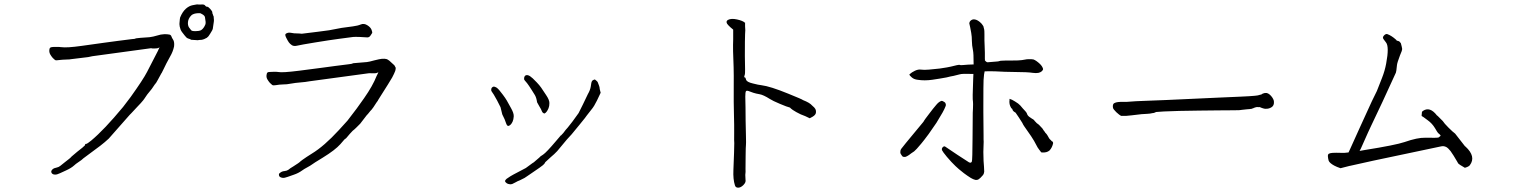

<svg xmlns="http://www.w3.org/2000/svg" viewBox="-20 -814 7000 888"><path d="M903 -753Q898 -753 896 -753Q876 -752 866 -744Q849 -728 849 -707Q849 -698 852 -691Q853 -688 862 -677Q864 -673 868.5 -671.5Q873 -670 882 -670Q883 -670 885 -670Q900 -670 909 -674Q918 -679 925 -691Q931 -701 931 -706.5Q931 -712 931 -713Q931 -715 928 -734Q927 -742 914 -749Q908 -752 906 -753Q903 -753 903 -753ZM813 -733Q824 -760 840 -774Q855 -787 871 -790Q892 -795 899 -793Q903 -793 908 -793Q925 -795 929 -788Q931 -786 933 -784Q934 -784 937 -783H938Q943 -783 952 -773Q962 -762 962 -757V-753Q963 -751 964 -749Q965 -745 966 -742Q969 -740 969 -726Q970 -723 969 -714Q965 -685 964 -680Q964 -677 952 -658Q944 -644 938 -641V-640Q922 -631 914 -630Q896 -629 895 -628Q893 -628 880 -629L864 -630Q861 -633 850 -636Q844 -638 841 -642L834 -650Q818 -669 815 -678Q810 -692 810 -701Q810 -705 810 -706Q812 -731 813 -733ZM224 -546Q217 -554 212 -563Q206 -574 209 -588Q211 -595 219 -596Q221 -597 243 -597Q257 -597 262 -596H263Q288 -592 359 -602Q430 -612 459 -616Q488 -620 526 -625Q564 -630 589 -633L610 -635L602 -636Q623 -639 672 -642Q688 -644 708 -650Q722 -655 741 -656Q754 -656 764 -654Q771 -652 773 -645Q776 -639 776 -637H777Q782 -629 783 -626Q787 -615 785 -599Q780 -575 767 -553Q748 -519 736 -493Q729 -479 728 -477V-476H727Q725 -471 709 -443Q701 -428 698 -426V-425H697Q685 -407 682 -403Q672 -390 661 -377Q648 -359 647 -356.5Q646 -354 631 -337Q628 -334 614.5 -319.5Q601 -305 587 -290Q584 -287 580 -283Q503 -195 483 -173Q466 -157 444 -140Q369 -85 366 -82Q358 -74 344 -65Q329 -55 323 -49Q310 -37 286 -26Q250 -9 245 -8Q235 -5 226 -8Q217 -12 217 -21Q217 -25 223 -31Q230 -37 242 -39Q252 -41 259 -47Q267 -53 279 -63Q307 -84 311 -90Q314 -93 337 -112Q349 -121 361 -131Q372 -141 373 -142V-143Q373 -149 381 -149Q384 -150 402 -164Q462 -214 549 -319L584 -365Q642 -446 660 -481Q669 -498 710 -578Q712 -583 715 -589L718 -595L712 -592Q708 -590 698 -590Q687 -590 686 -590H685Q679 -592 671 -590L407 -554Q390 -551 388 -550Q310 -541 306 -540Q304 -539 295 -539Q264 -538 251 -536Q239 -534 235 -536Q231 -539 224 -546ZM224 -546ZM251 -536ZM279 -63ZM259 -47ZM741 -656ZM708 -650Z M1613 -643Q1583 -639 1545 -634Q1507 -629 1439.5 -618Q1372 -607 1355.5 -603Q1339 -599 1330 -605Q1321 -611 1316 -618Q1311 -625 1304 -639Q1297 -653 1301 -657Q1305 -661 1312.5 -662.5Q1320 -664 1340 -660Q1371 -659 1376 -658Q1389 -659 1449 -667Q1495 -673 1502 -674Q1529 -679 1560 -685Q1589 -689 1612 -692Q1635 -695 1649 -701Q1663 -707 1678.5 -697.5Q1694 -688 1698.5 -676Q1703 -664 1701 -661Q1699 -658 1693.5 -649.5Q1688 -641 1679 -641Q1670 -641 1662 -642Q1646 -643 1645 -643Q1621 -644 1613 -643ZM1774 -423Q1753 -390 1738 -366Q1728 -350 1728 -350V-349Q1725 -346 1707 -318Q1697 -304 1694 -302L1693 -301Q1679 -283 1676 -281Q1676 -281 1646 -242Q1644 -240 1628 -224Q1619 -215 1611 -209Q1600 -198 1581 -175Q1578 -172 1573 -169L1554 -147Q1530 -120 1473 -85Q1427 -57 1424 -54Q1416 -48 1401 -40Q1386 -32 1378 -26Q1360 -13 1339 -6Q1303 7 1297 8Q1287 10 1278 6Q1270 3 1270 -7Q1270 -12 1277 -16Q1285 -22 1297 -23Q1307 -24 1314 -29Q1322 -36 1336 -44Q1365 -62 1370 -68Q1373 -71 1398 -88Q1410 -96 1423 -104Q1479 -138 1547 -212L1587 -256Q1634 -316 1664 -360Q1704 -417 1722 -463Q1724 -468 1727 -473L1730 -480L1724 -477Q1720 -475 1710 -475Q1699 -475 1698 -475Q1692 -476 1684 -475L1411 -438Q1394 -435 1392 -435Q1342 -431 1311 -425Q1308 -424 1299 -424Q1268 -423 1255 -420Q1244 -418 1239 -421Q1235 -424 1228 -431Q1221 -439 1216 -448Q1210 -459 1214 -473Q1215 -480 1224 -481Q1225 -481 1247 -482Q1262 -482 1267 -481Q1285 -477 1364 -487Q1435 -496 1464 -500Q1493 -504 1531 -509Q1569 -514 1594 -517L1614 -520L1606 -521Q1658 -526 1677 -527Q1687 -528 1712 -535Q1736 -541 1746 -542Q1759 -543 1767 -541Q1772 -540 1781 -533Q1785 -530 1793 -522Q1799 -516 1804 -512Q1809 -504 1810 -501Q1811 -497 1808 -486Q1807 -482 1802 -472Q1797 -462 1794 -456Q1791 -451 1774 -423Z M2384 20Q2375 23 2363 30Q2352 36 2349 37Q2342 39 2337 38Q2328 37 2323 33Q2316 28 2316 23.5Q2316 19 2323 13Q2324 12 2341 1Q2346 -2 2355 -7Q2407 -35 2412 -37Q2427 -48 2442 -59Q2452 -65 2453 -67Q2453 -67 2474 -85Q2479 -90 2480 -91Q2484 -93 2492 -99Q2507 -109 2551 -161Q2573 -187 2574 -188Q2575 -188 2576 -188Q2575 -188 2577 -190Q2584 -196 2596 -213Q2600 -216 2627 -251L2656 -291Q2657 -292 2676 -331Q2697 -376 2699 -379Q2709 -396 2712 -412Q2713 -421 2715 -431Q2717 -436 2717 -437Q2718 -441 2724 -444Q2730 -447 2732 -446Q2741 -439 2744 -435Q2754 -410 2753 -409Q2752 -407 2758 -385Q2739 -343 2728 -325Q2722 -315 2712 -303Q2702 -291 2694 -280Q2693 -277 2661 -238Q2629 -199 2624 -193Q2619 -188 2602 -169Q2562 -121 2557 -115Q2544 -101 2527 -87Q2505 -67 2502 -64Q2500 -61 2498 -57Q2495 -54 2491 -50Q2477 -39 2456 -25Q2453 -23 2418 1Q2414 4 2406 9ZM2295 -318Q2288 -333 2279 -349.5Q2270 -366 2264 -376Q2258 -386 2254 -391Q2251 -395 2252 -400Q2252 -405 2254.5 -408Q2257 -411 2260 -412.5Q2263 -414 2267 -413Q2271 -412 2278 -408Q2284 -403 2289.5 -396.5Q2295 -390 2306 -375.5Q2317 -361 2324 -349Q2331 -337 2344 -313Q2357 -290 2356 -275.5Q2355 -261 2351 -252Q2347 -243 2342 -238Q2337 -233 2333 -232Q2326 -229 2321 -243Q2316 -258 2314 -262Q2303 -284 2303 -285Q2296 -315 2295 -318ZM2454 -374Q2452 -377 2439 -398Q2425 -420 2418 -429Q2411 -438 2407 -442Q2403 -446 2404 -451Q2404 -456 2406 -460Q2408 -464 2411.5 -465.5Q2415 -467 2419.5 -466.5Q2424 -466 2431 -462Q2438 -457 2444 -451.5Q2450 -446 2462.5 -433Q2475 -420 2483 -408.5Q2491 -397 2506 -374Q2521 -352 2521 -337.5Q2521 -323 2517 -313.5Q2513 -304 2508.5 -298Q2504 -292 2500 -290Q2498 -288 2493 -291Q2488 -294 2486 -300Q2484 -307 2474 -323Q2465 -339 2464 -341Q2461 -362 2454 -374Z M3426 -708Q3426 -703 3426 -692Q3428 -675 3426 -656Q3425 -637 3425 -555Q3427 -473 3425 -470Q3422 -461 3422 -458Q3422 -456 3424 -456Q3425 -457 3426.5 -455.5Q3428 -454 3429.5 -449.5Q3431 -445 3431 -444Q3436 -434 3462 -428Q3489 -421 3501 -420Q3542 -415 3625 -381Q3692 -354 3694 -351Q3725 -339 3736 -326Q3748 -316 3751 -310Q3754 -305 3754 -296Q3754 -283 3738 -274L3725 -267L3704 -277Q3683 -284 3663 -295.5Q3643 -307 3638 -312Q3634 -317 3632 -317Q3622 -319 3587.5 -333.5Q3553 -348 3541 -356Q3511 -375 3494 -378Q3476 -381 3464 -385Q3452 -389 3442 -393Q3433 -396 3430 -392Q3427 -387 3427 -367Q3428 -345 3428 -316.5Q3428 -288 3428.5 -256Q3429 -224 3430 -186Q3431 -148 3430 -143Q3429 -138 3428.5 -91.5Q3428 -45 3428 -33Q3429 -20 3427 -5Q3427 9 3428 17Q3431 29 3418 42Q3406 54 3394 54Q3382 54 3379 43Q3370 15 3372 -28Q3374 -70 3375 -107.5Q3376 -145 3376 -152Q3375 -160 3375.5 -196.5Q3376 -233 3374.5 -286Q3373 -339 3373.5 -405.5Q3374 -472 3373 -503Q3369 -586 3371 -632V-677L3358 -688Q3348 -697 3343 -704Q3336 -716 3347 -722Q3362 -730 3389 -724Q3416 -718 3425 -709L3426 -710Z M4663 -307Q4661 -314 4657 -313Q4657 -313 4657 -314Q4653 -321 4652 -324Q4647 -337 4649 -351V-352Q4649 -352 4649 -357Q4660 -354 4674 -345Q4691 -335 4699 -326Q4705 -319 4710 -313Q4716 -307 4721 -301Q4727 -295 4729 -290Q4732 -280 4740 -274Q4746 -269 4753 -265Q4759 -262 4762 -259Q4766 -253 4773 -247V-246Q4779 -242 4785 -237Q4795 -227 4801 -220Q4807 -210 4813 -203V-202Q4822 -193 4825 -187Q4832 -172 4840 -166Q4845 -160 4846 -160L4847 -159H4848H4849Q4849 -159 4849 -158.5Q4849 -158 4850 -156V-154L4851 -153Q4847 -132 4834 -118Q4821 -107 4799 -109Q4795 -109 4794 -111V-112L4793 -113Q4791 -116 4786 -122Q4782 -127 4779 -132Q4761 -167 4749 -184L4717 -230Q4712 -237 4708 -246Q4700 -258 4692 -271Q4678 -292 4677 -293Q4664 -300 4663 -307ZM4529 -70 4531 -43Q4532 -21 4532 -20Q4531 -11 4527 -5Q4524 -1 4515 8Q4506 16 4503 17Q4496 19 4491 18Q4482 16 4470 9Q4454 -1 4438 -13Q4411 -34 4399 -46Q4381 -63 4359 -89Q4340 -112 4337 -119Q4334 -127 4340.5 -133.5Q4347 -140 4353 -135Q4358 -131 4408 -98Q4454 -68 4462 -63Q4468 -60 4472 -63Q4476 -66 4476 -76Q4476 -80 4477 -99Q4478 -147 4478 -172Q4479 -221 4479 -293Q4479 -297 4480 -312Q4481 -337 4480 -344Q4477 -355 4481 -448L4482 -472Q4429 -474 4418 -470Q4402 -466 4390 -463Q4377 -461 4358 -456Q4326 -450 4291 -445Q4256 -440 4224 -445Q4207 -447 4197 -456Q4186 -465 4186 -470Q4197 -480 4212 -487Q4227 -494 4240 -492Q4253 -490 4276 -492Q4300 -494 4326 -497Q4367 -503 4378 -506Q4412 -515 4418 -514Q4421 -512 4432 -513Q4444 -514 4457 -515Q4470 -516 4483 -516Q4483 -569 4480 -581Q4475 -605 4475 -624.5Q4475 -644 4472 -661.5Q4469 -679 4467 -688L4463 -706Q4464 -715 4471 -720Q4479 -726 4489 -724Q4500 -722 4512 -712Q4521 -705 4528 -693Q4529 -691 4532 -677Q4533 -672 4533 -655Q4533 -642 4533 -627Q4533 -612 4534 -601Q4535 -590 4535 -570.5Q4535 -551 4535 -551Q4535 -545 4535 -541Q4536 -538 4535 -535Q4542 -526 4548 -526L4596 -530L4604 -532Q4607 -532 4607 -533Q4609 -533 4631 -534Q4640 -534 4654 -534Q4696 -534 4706 -536Q4720 -539 4730 -540Q4754 -541 4760 -539Q4773 -534 4790 -518Q4801 -507 4804 -496Q4805 -491 4799 -485Q4792 -479 4783 -477Q4771 -475 4757 -477Q4745 -479 4723 -480L4627 -482Q4584 -484 4584 -484Q4557 -485 4534 -484Q4531 -475 4529 -444Q4528 -426 4528 -324Q4528 -310 4528 -295L4529 -185Q4529 -181 4529 -170Q4530 -159 4529 -144Q4528 -117 4528 -111Q4528 -93 4529 -70ZM4156 -89Q4152 -92 4148 -99Q4145 -102 4144 -108Q4144 -112 4144.5 -116.5Q4145 -121 4148.5 -126Q4152 -131 4170 -153L4252 -252V-253Q4256 -260 4276 -286Q4297 -314 4311 -330Q4322 -343 4333 -347Q4338 -349 4348 -342Q4353 -339 4354 -333Q4356 -328 4353 -322Q4349 -311 4339 -293Q4323 -265 4311 -246Q4300 -229 4275 -194Q4252 -163 4241 -150Q4216 -120 4208 -114Q4194 -105 4184 -97Q4174 -90 4166 -88Z M5163 -278V-280Q5159 -281 5153.5 -286Q5148 -291 5143 -295Q5137 -301 5132 -307Q5127 -313 5127 -319Q5126 -333 5133.5 -337Q5141 -341 5151 -342L5165 -343H5193L5207 -344Q5228 -346 5273 -347.5Q5318 -349 5375 -351.5Q5432 -354 5495 -357Q5558 -360 5615 -362.5Q5672 -365 5717.5 -367Q5763 -369 5783 -371Q5798 -372 5809 -376Q5811 -376 5812 -376.5Q5813 -377 5814 -377Q5818 -381 5821 -381Q5826 -384 5833 -384Q5839 -385 5846 -381Q5853 -377 5859 -370Q5865 -363 5868.5 -356Q5872 -349 5872 -343Q5873 -326 5861.5 -318.5Q5850 -311 5838 -311Q5827 -310 5815 -315Q5812 -317 5809 -317.5Q5806 -318 5805 -319Q5802 -318 5799 -318.5Q5796 -319 5794 -319Q5791 -319 5788.5 -318Q5786 -317 5782 -316Q5781 -315 5779.5 -315Q5778 -315 5776 -313Q5774 -313 5772.5 -312.5Q5771 -312 5770 -311Q5758 -309 5747 -308.5Q5736 -308 5724 -306Q5719 -304 5689 -304Q5659 -304 5617 -303.5Q5575 -303 5526 -302.5Q5477 -302 5435 -301Q5393 -300 5363 -298.5Q5333 -297 5327 -296Q5323 -294 5319 -292.5Q5315 -291 5311 -291Q5299 -288 5285.5 -287.5Q5272 -287 5260 -286Q5238 -284 5213 -280.5Q5188 -277 5166 -278Z M6291 -120Q6435 -143 6476 -157Q6536 -178 6572 -177Q6629 -176 6632 -178H6633Q6643 -185 6643 -187Q6642 -190 6631 -199Q6628 -202 6617 -221Q6604 -243 6583 -258Q6558 -277 6556 -277Q6554 -278 6556 -290V-291Q6556 -298 6561 -301Q6593 -323 6626 -280L6627 -279H6628L6629 -278L6653 -254Q6659 -244 6679 -224Q6700 -203 6710 -196L6756 -137H6757L6758 -136Q6808 -90 6778 -50Q6773 -43 6755 -38Q6729 -53 6725 -57V-58Q6724 -59 6723 -60L6721 -64Q6709 -85 6703 -94Q6697 -103 6689 -115Q6678 -129 6669 -134Q6657 -140 6645 -137Q6435 -93 6332 -71Q6234 -49 6224 -47H6223L6180 -36Q6162 -42 6151 -48Q6129 -60 6125 -71Q6122 -82 6121.5 -91Q6121 -100 6126 -103Q6131 -106 6143 -107Q6155 -108 6186 -107Q6195 -106 6217 -109Q6220 -116 6224 -124Q6237 -154 6271 -228Q6301 -293 6325 -346Q6345 -388 6347 -391L6348 -393L6372 -454Q6385 -487 6391 -520Q6406 -599 6390 -618Q6377 -634 6376 -639Q6376 -645 6381 -650Q6390 -659 6397 -656Q6416 -649 6436 -631L6438 -629L6439 -627L6441 -626L6444 -625L6448 -624Q6453 -623 6459 -614Q6464 -596 6465 -588Q6465 -580 6455 -558Q6442 -524 6441 -513Q6438 -482 6436 -478Q6428 -459 6374 -343Q6372 -340 6320 -229Q6319 -228 6307 -201Q6275 -129 6274 -127Q6271 -121 6268 -116Q6279 -118 6291 -120Z"/></svg>

Font: ToneOZ-Pinyin-Tsuipita-TC
Style: Regular
Weight: 400
Designer: ÂÆ£ÂøóÂáåJeffrey Xuan(jeffreyx@gmail.com, ToneOZ.com) ÈòøÂù§(cjkFonts)
Foundry: ToneOZ
Version: Version 0.24071